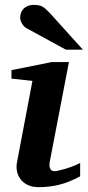

<svg xmlns="http://www.w3.org/2000/svg" viewBox="-20 -754 359 786"><path d="M308.1 -32.2Q263.2 -7.8 222.7 2.2Q182.1 12.2 139.2 12.2Q111.8 12.2 93 2.9Q74.2 -6.3 63.5 -21Q52.7 -35.6 49.3 -54Q45.9 -72.3 49.8 -90.8L112.8 -422.9L26.9 -432.1V-466.8L191.9 -500H262.2L185.1 -99.1Q183.1 -90.3 182.6 -82Q182.1 -73.7 183.8 -67.4Q185.5 -61 190.4 -57.1Q195.3 -53.2 204.1 -53.2Q208 -53.2 219.5 -55.7Q231 -58.1 246.1 -62.5Q261.2 -66.9 277.6 -73.2Q293.9 -79.6 308.1 -86.9ZM249.5 -550.8 87.4 -639.2Q82 -642.1 77.6 -647.2Q73.2 -652.3 69.8 -658.2Q66.4 -664.1 64.5 -670.2Q62.5 -676.3 62.5 -681.2Q62.5 -689.9 65.4 -699.5Q68.4 -709 75 -716.6Q81.5 -724.1 92.5 -729Q103.5 -733.9 119.6 -733.9Q129.9 -733.9 137.7 -732.4Q145.5 -731 152.6 -727.3Q159.7 -723.6 166.7 -717.5Q173.8 -711.4 182.6 -702.1L319.3 -550.8Z"/></svg>

Font: Charis SIL Eur
Style: Bold Italic
Weight: 700
Italic angle: -11°
Foundry: SIL International
Version: Version 5.000